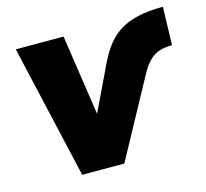

<svg xmlns="http://www.w3.org/2000/svg" viewBox="-80 -600 743 691"><g transform="rotate(-15 291.0 -254.5)"><path d="M145 0 31 -498H209L258 -168H239L331 -360Q349 -399 370.5 -427Q392 -455 420.5 -473Q449 -491 488.5 -500Q528 -509 582 -509L578 -367Q550 -367 529.5 -360Q509 -353 493 -337Q477 -321 462 -294L302 0Z"/></g></svg>

Font: Nunito Sans 10pt SemiCondensed Black
Style: Italic
Weight: 900
Width: 4
Italic angle: -9°
Designer: Vernon Adams
Foundry: Vernon Adams
Version: Version 3.101;gftools[0.9.27]